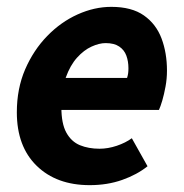

<svg xmlns="http://www.w3.org/2000/svg" viewBox="-20 -528 536 560"><path d="M241.6 12Q144.7 12 86.9 -44.5Q29.1 -100.9 29.1 -200.5Q29.1 -269.5 53.4 -325.8Q77.8 -382 117.7 -423Q157.6 -464 206.5 -486Q255.4 -508 304.5 -508Q364.2 -508 399.8 -482.9Q435.4 -457.8 451.2 -415.7Q467 -373.6 467 -322Q467 -298.3 462.8 -275.7Q458.7 -253.2 453.4 -235Q448 -216.9 443.6 -207.3H130.6L141.3 -300.7H350.6Q353 -308.4 353.8 -314.6Q354.6 -320.8 354.6 -329.1Q354.6 -349.2 348.5 -365.8Q342.4 -382.4 327.7 -392.3Q313 -402.3 288 -402.3Q269.4 -402.3 247 -392.1Q224.6 -381.9 204.7 -359.8Q184.7 -337.6 171.9 -301.9Q159 -266.2 159 -215.1Q159 -167.5 173.5 -141.2Q188 -114.9 213.1 -104.5Q238.2 -94.2 270.3 -94.2Q294.8 -94.2 320.6 -102.8Q346.3 -111.5 364.5 -124.8L410.3 -43.1Q379.8 -18.6 336.5 -3.3Q293.3 12 241.6 12Z"/></svg>

Font: Source Sans 3
Style: Italic
Weight: 200
Italic angle: -11°
Designer: Paul D. Hunt
Foundry: Adobe
Version: Version 3.046;hotconv 1.0.118;makeotfexe 2.5.65603